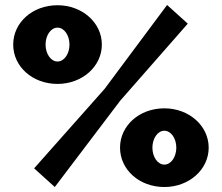

<svg xmlns="http://www.w3.org/2000/svg" viewBox="-20 -741 891 771"><path d="M200 10 463 -337 734 -646 651 -721 400 -384 117 -65ZM211 -404C310 -404 389 -474 389 -562C389 -650 310 -720 211 -720C110 -720 33 -650 33 -562C33 -474 110 -404 211 -404ZM211 -494C184 -494 163 -525 163 -562C163 -599 184 -630 211 -630C238 -630 259 -599 259 -562C259 -525 238 -494 211 -494ZM640 10C739 10 818 -60 818 -148C818 -236 739 -306 640 -306C539 -306 462 -236 462 -148C462 -60 539 10 640 10ZM640 -80C613 -80 592 -111 592 -148C592 -185 613 -216 640 -216C667 -216 688 -185 688 -148C688 -111 667 -80 640 -80Z"/></svg>

Font: Raleway Black
Style: Regular
Weight: 900
Designer: Matt McInerney, Pablo Impallari, Rodrigo Fuenzalida
Foundry: Matt McInerney, Pablo Impallari, Rodrigo Fuenzalida
Version: Version 3.000g; ttfautohint (v1.5) -l 8 -r 28 -G 28 -x 14 -D